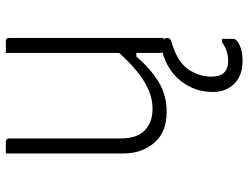

<svg xmlns="http://www.w3.org/2000/svg" viewBox="-114 -452 829 640"><g transform="rotate(-90 300.0 -131.5)"><path d="M148 -526Q159 -526 159 -515V-143Q159 -89 186 -63Q213 -37 258 -37Q303 -37 347.5 -64Q392 -91 444 -148V-526H483Q494 -526 494 -515V0H489Q494 6 494 10Q494 17 491 20.5Q488 24 478 27Q414 46 389.5 82Q365 118 365 159Q365 215 417 215Q452 215 479 195H491V231Q491 244 469.5 253.5Q448 263 418 263Q369 263 341.5 235.5Q314 208 314 164Q314 104 349.5 58.5Q385 13 446 -4Q444 -6 444 -11V-91H432Q393 -45 348.5 -17.5Q304 10 248 10Q179 10 144 -32Q109 -74 109 -133V-526Z"/></g></svg>

Font: Recursive Sn Lnr St Lt
Style: Regular
Weight: 300
Version: Version 1.079;hotconv 1.0.112;makeotfexe 2.5.65598; ttfautoh